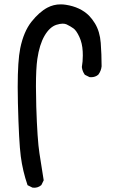

<svg xmlns="http://www.w3.org/2000/svg" viewBox="-20 -835 540 884"><path d="M61.5 -434.6Q61.5 -554.7 73.2 -612.8Q88.9 -689 124.5 -734.4Q160.6 -779.8 198.2 -799.8Q226.6 -814.9 259.3 -814.9Q271 -814.9 283.2 -813Q349.6 -802.7 389.6 -763.2Q404.8 -747.6 417 -727.5Q439.9 -689.9 443.8 -637.5Q447.8 -585 447.8 -530.3V-529.8Q445.8 -508.8 432.6 -491.2Q418.9 -479.5 399.4 -479.5Q396.5 -479.5 392.1 -480L370.6 -490.7Q358.9 -506.8 356.9 -526.4Q361.3 -551.8 361.3 -579.6Q361.3 -588.9 360.8 -598.1Q358.9 -636.2 345.2 -665.5Q331.5 -694.8 318.1 -704.3Q304.7 -713.9 286.6 -722.7Q279.3 -726.1 268.1 -726.1Q256.8 -726.1 239.3 -720.7Q208.5 -710.4 185.1 -670.4Q161.6 -629.9 151.9 -563.5Q145.5 -519 145.5 -436.5Q145.5 -395 147 -343.8Q151.9 -190.9 161.6 -129.4L181.2 -4.9L170.4 17.1Q161.6 24.4 153.3 26.9Q145 29.3 139.4 29.3Q133.8 29.3 129.4 28.8L106.9 17.6Q84.5 -47.4 75.7 -114.7Q66.9 -182.1 62.5 -359.9Q61.5 -399.4 61.5 -434.6Z"/></svg>

Font: Bakudai
Style: Medium
Weight: 500
Version: Version 1.48